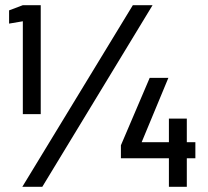

<svg xmlns="http://www.w3.org/2000/svg" viewBox="-20 -720 801 740"><path d="M68 -280H137V-700H68L15 -680V-629L68 -638ZM66 0H143L568 -700H492ZM446 -110H631V0H700V-110H733V-172H700V-263H631V-172H526L629 -420H557L446 -160Z"/></svg>

Font: Vanilla Cream DemiBold
Style: Regular
Weight: 600
Designer: Jeremy Tribby, Jinavaṁso
Foundry: Tribby Type
Version: Version 1.422;Glyphs 3.1.2 (3151)